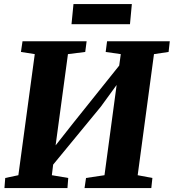

<svg xmlns="http://www.w3.org/2000/svg" viewBox="-20 -952 880 972"><path d="M2.5 0 6.5 -51 73 -65 156 -678 86 -689 94 -743H418.5L411.5 -689L324 -678L261.5 -216L353 -332L583.5 -620L591.5 -678L515 -689L522 -743H839.5L833.5 -689L759.5 -678L677 -65L751.5 -51L746 0H408L415.5 -51L509 -65L570.5 -522L490.5 -412L249 -118.5L242.5 -65L325.5 -51L321.5 0ZM352 -931.5H647.5L638 -829.5H342Z"/></svg>

Font: Merriweather Black
Style: Italic
Weight: 900
Italic angle: -7.8°
Designer: Eben Sorkin
Foundry: Eben Sorkin
Version: Version 2.200;gftools[0.9.31]